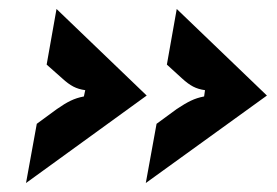

<svg xmlns="http://www.w3.org/2000/svg" viewBox="-20 -490 618 428"><path d="M38 -82 62 -214 107 -247Q124 -259 137.5 -265.5Q151 -272 167 -275L170 -289Q155 -291 143.5 -297Q132 -303 119 -315L84 -346L106 -470L307 -277ZM305 -82 329 -214 374 -247Q392 -259 405.5 -265.5Q419 -272 435 -275L437 -289Q422 -291 410.5 -297Q399 -303 386 -315L352 -346L374 -470L575 -277Z"/></svg>

Font: Open Sauce Sans ExBold Italic
Style: Regular
Weight: 800
Italic angle: -10°
Designer: Alfredo Marco Pradil
Foundry: Creative Sauce Fz LLC
Version: Version 1.477